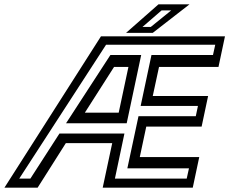

<svg xmlns="http://www.w3.org/2000/svg" viewBox="-80 -868 1066 888"><path d="M-59.5 0 387 -700H960.5L930.5 -558.5H655.5L626.5 -424H882.5L852.5 -282.5H596.5L566.5 -141.5H841.5L811.5 0H395L439 -206H224.5L94 0ZM9 -42H60.5L195 -250.5H495.5L451.5 -42H783.5L794 -89.5H509L560.5 -330.5H825.5L835.5 -378H570.5L620.5 -613.5H905L915.5 -661H410.5ZM225.5 -298 430.5 -613.5H573L506 -298ZM312.5 -347H469L514 -558.5H447.5ZM503 -716 653 -848H796.5L626.5 -716ZM579 -743.5H617.5L712 -820H667.5Z"/></svg>

Font: Tourney Thin Medium
Style: Italic
Weight: 500
Italic angle: -12°
Version: Version 1.015